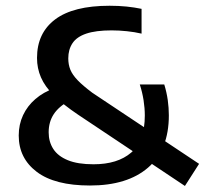

<svg xmlns="http://www.w3.org/2000/svg" viewBox="-20 -622 695 651"><path d="M607 8.5 245 -233Q193 -268 162.5 -298.5Q132 -329 118.8 -359.8Q105.5 -390.5 105.5 -425.5Q105.5 -510 167 -556.2Q228.5 -602.5 351.5 -602.5Q382 -602.5 409 -599.8Q436 -597 460 -592V-508Q436.5 -513.5 410.2 -516.2Q384 -519 358.5 -519Q305 -519 272.5 -508Q240 -497 225.8 -475.5Q211.5 -454 211.5 -424Q211.5 -403 218.5 -385.8Q225.5 -368.5 243.2 -350Q261 -331.5 293 -307.5L655 -66.5ZM285 7Q166 7 104.8 -39.2Q43.5 -85.5 43.5 -162.5Q43.5 -200 58.2 -231.5Q73 -263 100 -286.2Q127 -309.5 163.5 -322.5L214.5 -280Q179.5 -261 162.2 -234.8Q145 -208.5 145 -173.5Q145 -141 160.8 -116.8Q176.5 -92.5 210 -78.8Q243.5 -65 297 -65Q379 -65 425 -104.8Q471 -144.5 471 -230.5Q471 -255 466.8 -282.2Q462.5 -309.5 454 -335.5H537Q545 -309.5 548.8 -282.8Q552.5 -256 552.5 -231Q552.5 -114.5 482.2 -53.8Q412 7 285 7Z"/></svg>

Font: Encode Sans SC Condensed Thin Medium
Style: Regular
Weight: 500
Version: Version 3.002